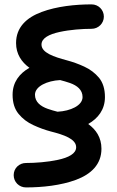

<svg xmlns="http://www.w3.org/2000/svg" viewBox="-20 -756 528 863"><path d="M36.6 -330.1C36.6 -294.4 45.4 -266.1 63.5 -244.1C81.5 -222.2 103.5 -205.6 130.4 -193.4C156.7 -181.2 182.6 -171.9 208.5 -165C266.1 -150.4 322.3 -131.8 322.3 -94.2C322.3 -65.4 288.1 -47.9 240.7 -37.6C193.4 -27.3 138.2 -23.4 96.7 -23.4C65.9 -23.4 41.5 0.5 41.5 31.2C41.5 62 65.9 86.4 96.7 86.4C170.4 86.4 253.4 77.6 321.8 52.2C389.6 26.9 436 -17.1 436 -87.4C436 -137.7 411.6 -173.3 376.5 -198.7C420.9 -224.1 451.7 -263.2 451.7 -319.8C451.7 -355.5 442.9 -384.3 425.3 -406.2C407.2 -427.7 385.3 -444.3 358.9 -456.5C332.5 -468.8 306.2 -478 280.3 -484.9C222.7 -500.5 166.5 -518.6 166.5 -555.7C166.5 -584.5 200.7 -602.1 248 -612.3C294.9 -622.6 350.1 -626.5 391.6 -626.5C422.4 -626.5 446.8 -651.4 446.8 -681.2C446.8 -711.9 422.4 -736.3 391.6 -736.3C317.9 -736.3 234.9 -727.5 167 -702.1C98.6 -676.8 52.2 -632.8 52.2 -562.5C52.2 -513.2 76.7 -477.1 112.3 -451.2C67.4 -425.8 36.6 -386.7 36.6 -330.1ZM137.2 -330.1C137.2 -368.7 193.4 -393.1 249.5 -396H250.5C264.2 -392.6 278.8 -388.2 294.9 -382.8C326.2 -371.6 351.1 -352.5 351.1 -319.8C351.1 -281.2 295.9 -256.8 239.3 -253.9H238.3C224.1 -257.3 209.5 -261.7 193.8 -267.1C162.6 -278.3 137.2 -297.4 137.2 -330.1Z"/></svg>

Font: Mikhak SemiBold
Style: Regular
Weight: 600
Designer: Amin Abedi
Version: Version 3.2